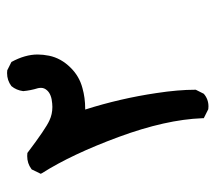

<svg xmlns="http://www.w3.org/2000/svg" viewBox="-53 -377 606 540"><g transform="rotate(-90 250.0 -107.0)"><path d="M81.1 -333.5Q84 -333.5 89.8 -333Q158.2 -281.2 181.2 -271Q198.7 -262.7 219.2 -262.7Q224.1 -262.7 229 -263.2Q254.4 -265.1 265.6 -277.3Q272.9 -285.2 272.9 -294.4Q272.9 -298.8 272 -303.2Q265.6 -323.7 263.7 -344.7Q266.1 -363.8 277.8 -377.9Q293.9 -390.1 314.5 -390.1Q317.4 -390.1 322.3 -389.6L345.7 -377.9Q366.7 -339.4 366.7 -304.2Q366.7 -289.1 363.3 -272Q356.4 -238.3 329.6 -211.4Q305.7 -187 272.5 -178.2Q245.1 -170.4 214.4 -170.4Q213.4 -170.4 211.9 -170.4Q243.2 -71.8 258.3 30.3Q267.6 91.3 267.6 138.7V140.6L256.3 163.1Q241.2 176.3 220.7 176.3Q217.3 176.3 212.9 175.8L187.5 163.1V158.7Q183.6 56.2 134.8 -76.2Q85.9 -208.5 33.2 -291.5L31.2 -295.4L43.5 -320.8L44.9 -321.8Q60.5 -333.5 81.1 -333.5Z"/></g></svg>

Font: Bakudai
Style: Bold
Weight: 700
Version: Version 1.48